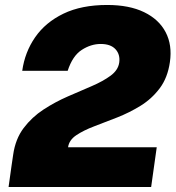

<svg xmlns="http://www.w3.org/2000/svg" viewBox="-20 -753 710 773"><path d="M14.5 0 26.5 -86 33 -130Q42 -193.5 75.2 -237.5Q108.5 -281.5 155.2 -312Q202 -342.5 253.2 -364.8Q304.5 -387 349.8 -406.5Q395 -426 425.2 -448.2Q455.5 -470.5 460 -501Q464.5 -533.5 445 -554.8Q425.5 -576 385.5 -576Q346 -576 309 -552Q272 -528 252.5 -468H69.5Q80 -543 121.5 -603Q163 -663 235.5 -698Q308 -733 411.5 -733Q500.5 -733 560.2 -704Q620 -675 647 -623.2Q674 -571.5 664 -503Q655 -440 623 -397.5Q591 -355 546 -327.2Q501 -299.5 452 -280.2Q403 -261 359.5 -244.5Q316 -228 287 -208.5Q258 -189 254 -160H611L588.5 0Z"/></svg>

Font: Public Sans Black
Style: Italic
Weight: 900
Italic angle: -8°
Designer: The Public Sans project authors (U.S. Web Design System). Libre Franklin designed by Pablo Impallari and Rodrigo Fuenzal
Version: Version 1.007; ttfautohint (v1.8.1) -l 8 -r 50 -G 200 -x 14 